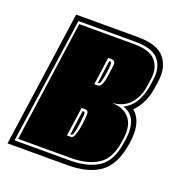

<svg xmlns="http://www.w3.org/2000/svg" viewBox="-126 -577 610 658"><g transform="rotate(20 179.0 -247.5)"><path d="M-28 0 42 -495H267Q338 -495 365 -462.5Q392 -430 385 -378L381 -350Q372 -292 337 -257Q376 -225 366 -150L364 -138Q352 -62 309 -31Q266 0 190 0ZM-9 -18H192Q257 -18 296.5 -43.5Q336 -69 346 -138L348 -150Q354 -195 342 -220.5Q330 -246 302 -254Q329 -268 343.5 -293.5Q358 -319 363 -350L367 -378Q373 -422 350 -449.5Q327 -477 265 -477H57ZM1 -27 63 -468H263Q320 -468 342 -443Q364 -418 359 -378L355 -350Q350 -312 328.5 -285Q307 -258 265 -253V-252Q302 -252 324.5 -227Q347 -202 340 -150L338 -138Q329 -75 291 -51Q253 -27 193 -27ZM182 -292H195Q211 -292 217 -339Q219 -355 220.5 -365.5Q222 -376 222 -382Q220 -393 209 -393H196ZM192 -301 203 -384H207Q212 -384 212 -375Q212 -370 211 -361Q210 -352 208 -339Q202 -301 196 -301ZM154 -95H167Q177 -95 181 -108Q183 -114 186 -124.5Q189 -135 191 -151Q194 -175 194 -188Q194 -201 182 -201H169ZM164 -103 176 -192H180Q185 -192 185 -182L182 -151Q180 -138 178.5 -128.5Q177 -119 175 -114Q172 -103 168 -103Z"/></g></svg>

Font: Alumni Sans Collegiate One
Style: Italic
Weight: 400
Italic angle: -8°
Designer: Robert E. Leuschke
Foundry: Robert E. Leuschke
Version: Version 1.100